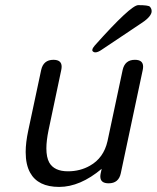

<svg xmlns="http://www.w3.org/2000/svg" viewBox="-20 -736 617 756"><path d="M98.6 -56.2Q81.1 -87.9 81.1 -137.2Q81.1 -174.8 91.3 -222.2L142.1 -460.4Q150.9 -500.5 190.4 -500.5Q222.7 -500.5 222.7 -473.6Q222.7 -467.8 221.2 -460.4L170.9 -222.2Q162.6 -181.6 162.6 -151.9Q162.6 -116.7 173.8 -96.2Q193.4 -61.5 247.6 -61.5Q295.4 -61.5 334 -83.5Q388.2 -113.8 403.3 -180.2L462.9 -460.4Q471.7 -500.5 511.2 -500.5Q543.5 -500.5 543.5 -473.6Q543.5 -467.8 542 -460.4L455.6 -53.7Q447.3 -14.2 407.7 -14.2Q375 -14.2 375 -41Q375 -46.9 376.5 -53.7L380.4 -71.3Q295.4 0 212.9 0Q129.4 0 98.6 -56.2ZM353 -556.6Q495.1 -715.8 524.4 -715.8Q564.5 -715.8 570.3 -709.5Q577.1 -701.7 577.1 -692.4Q577.1 -689.9 576.7 -687.5Q572.3 -666.5 529.8 -640.1Q384.3 -543 380.9 -540.5Q365.7 -529.8 355.5 -529.8Q348.6 -529.8 344.2 -535.2Q343.3 -536.6 343.3 -538.6Q343.3 -539.6 343.8 -541Q344.7 -546.9 353 -556.6Z"/></svg>

Font: inglobal
Style: Italic
Weight: 400
Italic angle: -12°
Designer: Andrey Kochetov, Denis Davydov, Evgeny Yurtaev
Foundry: inglobal
Version: Version 1.00 September 25, 2014, initial release